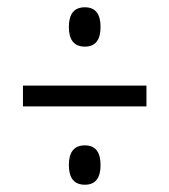

<svg xmlns="http://www.w3.org/2000/svg" viewBox="-20 -621 465 527"><path d="M169 -547Q169 -601 213 -601Q256 -601 256 -547Q256 -493 213 -493Q169 -493 169 -547ZM43 -386H382V-329H43ZM169 -168Q169 -222 213 -222Q256 -222 256 -168Q256 -114 213 -114Q169 -114 169 -168Z"/></svg>

Font: Noto Serif Cond
Style: Regular
Weight: 400
Width: 3
Designer: Monotype Design Team
Foundry: Monotype Imaging Inc.
Version: Version 1.001